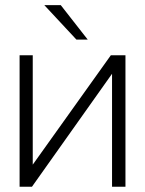

<svg xmlns="http://www.w3.org/2000/svg" viewBox="-20 -710 552 730"><path d="M148.5 -690.5H211L313.5 -559.5H270.5ZM104.5 -500V-84L401.5 -500H457V0H406V-429.5L101.5 0H54.5V-500Z"/></svg>

Font: Overused Grotesk Light
Style: Regular
Weight: 300
Version: Version 0.004